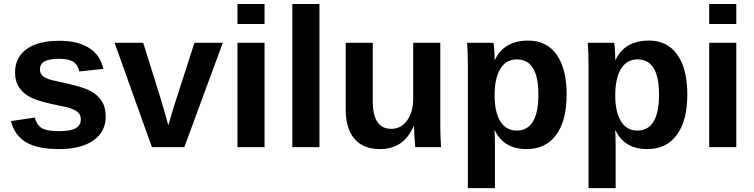

<svg xmlns="http://www.w3.org/2000/svg" viewBox="-20 -745 3818 972"><path d="M515.1 -154.3Q515.1 -77.6 452.4 -33.9Q389.6 9.8 278.8 9.8Q169.9 9.8 112.1 -24.7Q54.2 -59.1 35.2 -131.8L155.8 -149.9Q166 -112.3 191.2 -96.7Q216.3 -81.1 278.8 -81.1Q336.4 -81.1 362.8 -95.7Q389.2 -110.4 389.2 -141.6Q389.2 -167 367.9 -181.9Q346.7 -196.8 295.9 -207Q181.2 -229.5 139.2 -250Q98.6 -270 77.4 -301.3Q56.2 -332.5 56.2 -378.4Q56.2 -454.1 114.5 -496.3Q172.9 -538.6 279.8 -538.6Q374 -538.6 431.4 -502Q488.8 -465.3 502.9 -396L381.3 -383.3Q375.5 -415.5 352.5 -431.4Q329.6 -447.3 279.8 -447.3Q231 -447.3 206.5 -434.8Q182.1 -422.4 182.1 -393.1Q182.1 -370.1 200.9 -356.7Q219.7 -343.3 264.2 -334.5Q326.2 -321.8 374.3 -308.3Q422.4 -294.9 451.7 -276.4Q480.5 -257.8 497.8 -228.8Q515.1 -199.7 515.1 -154.3Z M1107.9 -528.3 913.1 0H749L560.1 -528.3H705.1L797.4 -232.9Q801.3 -220.7 809.8 -190.2Q818.4 -159.7 832 -110.8Q834 -117.7 840.1 -138.2Q846.2 -158.7 853.5 -183.1Q860.8 -207.5 866.2 -224.1L964.4 -528.3Z M1319.3 -724.6V-623.5H1182.1V-724.6ZM1319.3 -528.3V0H1182.1V-528.3Z M1597.2 -724.6V0H1460V-724.6Z M2073.7 -105Q2046.4 -44.9 2004.2 -17.6Q1961.9 9.8 1903.8 9.8Q1819.8 9.8 1774.9 -41.7Q1730 -93.3 1730 -192.9V-528.3H1867.2V-231.9Q1867.2 -92.8 1960.9 -92.8Q2010.7 -92.8 2041.3 -135.5Q2071.8 -178.2 2071.8 -245.1V-528.3H2209V-118.2Q2209 -84.5 2210 -54.9Q2210.9 -25.4 2212.9 0H2082Q2076.2 -70.3 2076.2 -105Z M2848.6 -266.6Q2848.6 -134.3 2795.7 -62.3Q2742.7 9.8 2646 9.8Q2531.2 9.8 2485.8 -84H2482.9Q2485.8 -69.3 2485.8 4.9V207.5H2348.6V-406.7Q2348.6 -444.3 2347.7 -474.6Q2346.7 -504.9 2344.7 -528.3H2478Q2480.5 -519.5 2482.2 -493.7Q2483.9 -467.8 2483.9 -442.4H2485.8Q2531.7 -539.6 2654.8 -539.6Q2747.1 -539.6 2797.9 -468.5Q2848.6 -397.5 2848.6 -266.6ZM2705.6 -266.6Q2705.6 -444.3 2596.7 -444.3Q2542 -444.3 2512.9 -396.5Q2483.9 -348.6 2483.9 -262.7Q2483.9 -177.2 2512.9 -130.6Q2542 -84 2595.7 -84Q2705.6 -84 2705.6 -266.6Z M3459.5 -266.6Q3459.5 -134.3 3406.5 -62.3Q3353.5 9.8 3256.8 9.8Q3142.1 9.8 3096.7 -84H3093.8Q3096.7 -69.3 3096.7 4.9V207.5H2959.5V-406.7Q2959.5 -444.3 2958.5 -474.6Q2957.5 -504.9 2955.6 -528.3H3088.9Q3091.3 -519.5 3093 -493.7Q3094.7 -467.8 3094.7 -442.4H3096.7Q3142.6 -539.6 3265.6 -539.6Q3357.9 -539.6 3408.7 -468.5Q3459.5 -397.5 3459.5 -266.6ZM3316.4 -266.6Q3316.4 -444.3 3207.5 -444.3Q3152.8 -444.3 3123.8 -396.5Q3094.7 -348.6 3094.7 -262.7Q3094.7 -177.2 3123.8 -130.6Q3152.8 -84 3206.5 -84Q3316.4 -84 3316.4 -266.6Z M3707.5 -724.6V-623.5H3570.3V-724.6ZM3707.5 -528.3V0H3570.3V-528.3Z"/></svg>

Font: Arimo
Style: Bold
Weight: 700
Designer: Steve Matteson
Foundry: Monotype Imaging Inc.
Version: Version 1.33